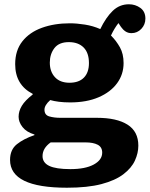

<svg xmlns="http://www.w3.org/2000/svg" viewBox="-20 -646 700 898"><path d="M293 232Q27 232 27 102Q27 54 59 28.5Q91 3 141 -14V-17Q104 -28 85.5 -51.5Q67 -75 67 -100Q67 -126 82 -151Q97 -176 133 -204V-207Q51 -249 51 -346Q51 -410 84.5 -452.5Q118 -495 176 -516Q234 -537 307 -537Q339 -537 377 -531Q415 -525 449 -510Q475 -564 507 -595Q539 -626 583 -626Q613 -626 636.5 -609Q660 -592 660 -559Q660 -531 641 -511Q622 -491 595 -491Q579 -491 567 -499Q555 -507 546 -520L534 -538Q515 -514 499 -480Q524 -455 541 -424.5Q558 -394 558 -351Q558 -298 527.5 -256.5Q497 -215 441 -191Q385 -167 308 -167Q279 -167 255.5 -170Q232 -173 215 -178Q188 -154 188 -133Q188 -108 210.5 -101.5Q233 -95 262 -95H433Q526 -95 576.5 -63Q627 -31 627 35Q627 70 611 105Q595 140 557 169Q519 198 454.5 215Q390 232 293 232ZM305 -259Q349 -259 372.5 -283Q396 -307 396 -351Q396 -399 371 -424Q346 -449 302 -449Q256 -449 234.5 -421Q213 -393 213 -353Q213 -311 237 -285Q261 -259 305 -259ZM309 145Q379 145 418.5 123.5Q458 102 458 68Q458 42 437 31Q416 20 380 20H217Q179 47 179 84Q179 115 210.5 130Q242 145 309 145Z"/></svg>

Font: Literata 7pt
Style: Bold
Weight: 700
Designer: Latin by Veronika Burian and Jose Scaglione. Greek by Irene Vlachou. Cyrillic by Vera Evstafieva.
Foundry: TypeTogether
Version: Version 3.002